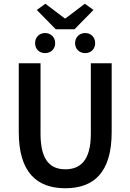

<svg xmlns="http://www.w3.org/2000/svg" viewBox="-20 -991 695 1023"><path d="M80 -287C80 -72 177 12 328 12C480 12 575 -72 575 -287V-654H464V-278C464 -136 408 -89 328 -89C249 -89 196 -136 196 -278V-654H80ZM277 -835H377L478 -938L432 -971L329 -893H325L222 -971L176 -938ZM380 -761C380 -730 403 -708 434 -708C465 -708 487 -730 487 -761C487 -792 465 -815 434 -815C403 -815 380 -792 380 -761ZM167 -761C167 -730 189 -708 220 -708C251 -708 274 -730 274 -761C274 -792 251 -815 220 -815C189 -815 167 -792 167 -761Z"/></svg>

Font: DAIFUKU Sans Semibold
Style: Regular
Weight: 600
Designer: Original font ‘Source Sans 3’ : Paul D. Hunt
Foundry: Daifuku
Version: Version 1.000